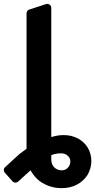

<svg xmlns="http://www.w3.org/2000/svg" viewBox="-78 -776 497 1001"><path d="M172.6 192.1Q137.8 178.3 114 155.5Q92.7 133.5 81.3 111.9L16.3 170.8Q10.7 176.1 2.8 176.1Q-6.7 176.1 -13.1 169L-52.6 124.6Q-58.2 118.3 -58.2 110.4Q-58.2 101.6 -51.1 95.2L23.4 27Q47.6 8.5 60.4 -0.4V-706.3Q60.4 -713.4 64.3 -718.9Q68.2 -724.4 74.6 -726.2L161.9 -754.6Q165.1 -755.7 168.3 -755.7Q176.8 -755.7 183.1 -749.6Q189.3 -743.6 189.3 -734.7V-61.4L197.4 -63.6Q226.2 -71.7 253.6 -71.7Q296.2 -71.7 329.2 -53.6Q361.9 -35.5 380 -5.3Q397.7 25.9 398.4 63.2Q397.7 101.2 379.6 133.9Q360.1 165.8 326 185Q290.5 204.9 243.3 204.9Q206.3 204.9 172.6 192.1ZM203.8 95.5Q219.5 111.9 244.7 111.9Q264.2 111.9 275.9 98Q288.7 84.9 288.7 65.7Q288.7 47.9 275.2 36.2Q262.4 23.4 240.4 23.4Q211.6 23.4 189.3 33V54.3Q189.3 79.2 203.8 95.5Z"/></svg>

Font: DeltaSans SemiBold
Style: Regular
Weight: 600
Designer: Rasmus Andersson
Foundry: rsms
Version: Version 3.012